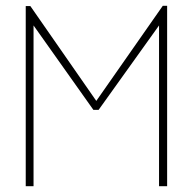

<svg xmlns="http://www.w3.org/2000/svg" viewBox="-20 -644 665 664"><path d="M69 0H96V-556L303 -264H321L530 -556V0H558V-624H543L313 -295L85 -623H69Z"/></svg>

Font: Inconsolata Expanded ExtraLight
Style: Regular
Weight: 200
Width: 7
Monospace: yes
Designer: Raph Levien, Cyreal, Brenton Simpson
Foundry: Raph Levien, Cyreal, Google
Version: Version 3.100